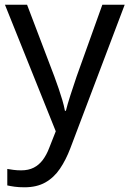

<svg xmlns="http://www.w3.org/2000/svg" viewBox="-20 -556 550 816"><path d="M1 -536H95L211 -231Q221 -204 229.5 -179Q238 -154 245 -130.5Q252 -107 256 -85H260Q266 -110 279 -150.5Q292 -191 306 -232L415 -536H510L279 74Q260 124 234.5 161.5Q209 199 172.5 219.5Q136 240 84 240Q60 240 42 237.5Q24 235 11 232V162Q22 164 37.5 166Q53 168 70 168Q101 168 123.5 156.5Q146 145 162 123.5Q178 102 189 73L217 2Z"/></svg>

Font: ukorean25
Style: Book
Weight: 400
Designer: Jelle Bosma - Monotype Design Team
Foundry: Monotype Imaging Inc.
Version: Version 2.003